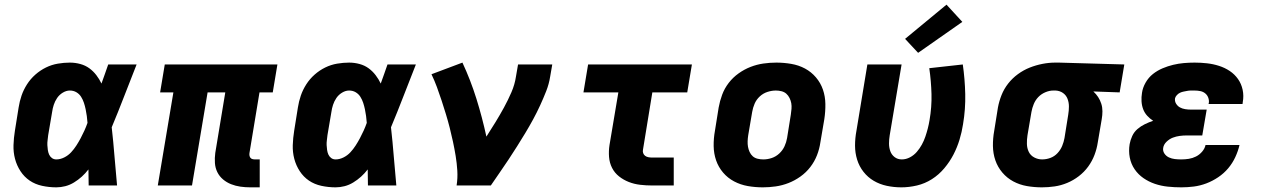

<svg xmlns="http://www.w3.org/2000/svg" viewBox="-20 -797 5440 825"><path d="M222 8Q191 8 161 1.5Q131 -5 107.5 -21Q84 -37 68 -61.5Q52 -86 44.5 -114.5Q37 -143 38 -173.5Q39 -204 44 -235L60 -335Q64 -361 72.5 -386Q81 -411 96 -434.5Q111 -458 132 -476.5Q153 -495 177.5 -507Q202 -519 228.5 -523.5Q255 -528 280 -528Q303 -528 325 -522Q347 -516 364 -503.5Q381 -491 394 -474Q407 -457 416 -438Q423 -458 430.5 -478.5Q438 -499 445 -520H567Q540 -452 514 -384.5Q488 -317 460 -250Q467 -188 472 -125Q477 -62 483 0H361Q361 -17 360.5 -34Q360 -51 360 -69Q347 -52 331.5 -38Q316 -24 298 -13Q280 -2 260.5 3Q241 8 222 8ZM222 -112Q239 -112 256 -120.5Q273 -129 285.5 -142.5Q298 -156 308 -171.5Q318 -187 326.5 -203Q335 -219 342.5 -235.5Q350 -252 356 -269Q355 -284 353 -298.5Q351 -313 348 -327.5Q345 -342 340.5 -355.5Q336 -369 328.5 -381Q321 -393 308.5 -400.5Q296 -408 280 -408Q265 -408 250 -399Q235 -390 225.5 -376Q216 -362 211 -346.5Q206 -331 204 -316L187 -216Q186 -205 184.5 -194.5Q183 -184 183.5 -173.5Q184 -163 185.5 -152.5Q187 -142 191 -133Q195 -124 203 -118Q211 -112 222 -112Z M1056 8Q1034 8 1013 5Q992 2 973 -5.5Q954 -13 938.5 -26Q923 -39 914 -57Q905 -75 903.5 -96.5Q902 -118 905 -140L948 -400H872L805 0H658L725 -400H668L688 -520H1172L1152 -400H1095L1052 -140Q1051 -134 1052 -128.5Q1053 -123 1056 -119Q1059 -115 1064.5 -113.5Q1070 -112 1076 -112H1096V8Z M1422 8Q1391 8 1361 1.5Q1331 -5 1307.5 -21Q1284 -37 1268 -61.5Q1252 -86 1244.5 -114.5Q1237 -143 1238 -173.5Q1239 -204 1244 -235L1260 -335Q1264 -361 1272.5 -386Q1281 -411 1296 -434.5Q1311 -458 1332 -476.5Q1353 -495 1377.5 -507Q1402 -519 1428.5 -523.5Q1455 -528 1480 -528Q1503 -528 1525 -522Q1547 -516 1564 -503.5Q1581 -491 1594 -474Q1607 -457 1616 -438Q1623 -458 1630.5 -478.5Q1638 -499 1645 -520H1767Q1740 -452 1714 -384.5Q1688 -317 1660 -250Q1667 -188 1672 -125Q1677 -62 1683 0H1561Q1561 -17 1560.5 -34Q1560 -51 1560 -69Q1547 -52 1531.5 -38Q1516 -24 1498 -13Q1480 -2 1460.5 3Q1441 8 1422 8ZM1422 -112Q1439 -112 1456 -120.5Q1473 -129 1485.5 -142.5Q1498 -156 1508 -171.5Q1518 -187 1526.5 -203Q1535 -219 1542.5 -235.5Q1550 -252 1556 -269Q1555 -284 1553 -298.5Q1551 -313 1548 -327.5Q1545 -342 1540.5 -355.5Q1536 -369 1528.5 -381Q1521 -393 1508.5 -400.5Q1496 -408 1480 -408Q1465 -408 1450 -399Q1435 -390 1425.5 -376Q1416 -362 1411 -346.5Q1406 -331 1404 -316L1387 -216Q1386 -205 1384.5 -194.5Q1383 -184 1383.5 -173.5Q1384 -163 1385.5 -152.5Q1387 -142 1391 -133Q1395 -124 1403 -118Q1411 -112 1422 -112Z M1942 0Q1947 -32 1945 -64Q1943 -96 1938 -126.5Q1933 -157 1926.5 -187.5Q1920 -218 1912.5 -247.5Q1905 -277 1896 -306.5Q1887 -336 1877.5 -365Q1868 -394 1857.5 -422.5Q1847 -451 1834 -478L1967 -528Q2002 -453 2027 -373Q2052 -293 2070 -210Q2090 -241 2109 -272Q2128 -303 2145.5 -335Q2163 -367 2177.5 -400.5Q2192 -434 2197 -468L2206 -520H2353L2344 -468Q2339 -436 2327 -405.5Q2315 -375 2301 -344.5Q2287 -314 2271 -284.5Q2255 -255 2237.5 -226Q2220 -197 2202 -168.5Q2184 -140 2165.5 -112Q2147 -84 2127.5 -56Q2108 -28 2089 0Z M2782 0Q2756 0 2730.5 -3Q2705 -6 2682 -15Q2659 -24 2640 -39Q2621 -54 2610 -75.5Q2599 -97 2597 -122.5Q2595 -148 2599 -174L2637 -400H2487L2507 -520H2953L2933 -400H2783L2743 -155Q2741 -147 2743.5 -139.5Q2746 -132 2752 -127.5Q2758 -123 2766 -121.5Q2774 -120 2782 -120H2875V0Z M3258 8Q3225 8 3193.5 2.5Q3162 -3 3134.5 -17.5Q3107 -32 3087 -55.5Q3067 -79 3057 -108Q3047 -137 3046.5 -169.5Q3046 -202 3052 -235L3068 -335Q3073 -363 3083 -390Q3093 -417 3111 -440.5Q3129 -464 3153.5 -481.5Q3178 -499 3205 -509.5Q3232 -520 3260 -524Q3288 -528 3316 -528Q3348 -528 3380 -522.5Q3412 -517 3439 -502.5Q3466 -488 3486 -464.5Q3506 -441 3516 -412Q3526 -383 3526.5 -350.5Q3527 -318 3522 -285L3505 -185Q3501 -157 3490.5 -130Q3480 -103 3462 -79.5Q3444 -56 3419.5 -38.5Q3395 -21 3368 -10.5Q3341 0 3313 4Q3285 8 3258 8ZM3260 -112Q3278 -112 3296 -118Q3314 -124 3328.5 -137.5Q3343 -151 3351 -168.5Q3359 -186 3362 -204L3378 -304Q3380 -317 3381 -329.5Q3382 -342 3380 -353.5Q3378 -365 3372.5 -376Q3367 -387 3358.5 -394.5Q3350 -402 3338 -405Q3326 -408 3314 -408Q3296 -408 3277.5 -402Q3259 -396 3244.5 -382.5Q3230 -369 3222.5 -351.5Q3215 -334 3212 -316L3195 -216Q3193 -203 3192.5 -190.5Q3192 -178 3194 -166.5Q3196 -155 3201 -144Q3206 -133 3214.5 -125.5Q3223 -118 3235 -115Q3247 -112 3260 -112Z M3853 8Q3821 8 3790.5 1.5Q3760 -5 3734.5 -20Q3709 -35 3690.5 -58.5Q3672 -82 3663 -111Q3654 -140 3654 -171.5Q3654 -203 3660 -235L3707 -520H3854L3803 -216Q3800 -198 3800 -180.5Q3800 -163 3805.5 -147.5Q3811 -132 3824 -122Q3837 -112 3855 -112Q3873 -112 3890 -121Q3907 -130 3919.5 -144.5Q3932 -159 3941 -175.5Q3950 -192 3956 -209.5Q3962 -227 3966.5 -244.5Q3971 -262 3974 -280Q3984 -337 3982.5 -393Q3981 -449 3973 -504L4117 -520Q4126 -458 4127.5 -393Q4129 -328 4118 -263Q4113 -230 4103 -197Q4093 -164 4077 -133Q4061 -102 4037.5 -74Q4014 -46 3984 -27Q3954 -8 3920 0Q3886 8 3853 8ZM3925 -570 3869 -630 4047 -777 4115 -703Z M4457 8Q4424 8 4392.5 2.5Q4361 -3 4334 -17.5Q4307 -32 4287 -55.5Q4267 -79 4257 -108Q4247 -137 4246.5 -169.5Q4246 -202 4252 -235L4268 -335Q4273 -362 4283.5 -388.5Q4294 -415 4312 -438Q4330 -461 4354 -478.5Q4378 -496 4404.5 -506.5Q4431 -517 4459 -522.5Q4487 -528 4514 -528Q4518 -528 4522.5 -528Q4527 -528 4531 -528L4811 -520L4791 -400L4678 -404Q4690 -393 4698.5 -380Q4707 -367 4712 -351.5Q4717 -336 4717 -319Q4717 -302 4714 -285L4697 -185Q4693 -158 4683 -131.5Q4673 -105 4656 -81.5Q4639 -58 4615.5 -40Q4592 -22 4565.5 -11Q4539 0 4511.5 4Q4484 8 4457 8ZM4458 -112Q4476 -112 4493.5 -118.5Q4511 -125 4524 -139Q4537 -153 4544 -170Q4551 -187 4554 -204L4570 -304Q4573 -322 4573 -339.5Q4573 -357 4567 -372.5Q4561 -388 4547.5 -397.5Q4534 -407 4516 -408H4511Q4510 -408 4508.5 -408Q4507 -408 4506 -408Q4489 -408 4471.5 -400.5Q4454 -393 4441.5 -380Q4429 -367 4422 -350Q4415 -333 4412 -316L4395 -216Q4392 -197 4392.5 -178.5Q4393 -160 4400.5 -144.5Q4408 -129 4424 -120.5Q4440 -112 4458 -112Z M5056 8Q5027 8 4998 5Q4969 2 4942.5 -7Q4916 -16 4893.5 -31.5Q4871 -47 4855.5 -69.5Q4840 -92 4834.5 -120Q4829 -148 4834 -178Q4837 -195 4845 -212.5Q4853 -230 4867.5 -242.5Q4882 -255 4899.5 -263.5Q4917 -272 4935 -278Q4921 -287 4909.5 -299.5Q4898 -312 4892 -328Q4886 -344 4885 -362Q4884 -380 4887 -398Q4890 -420 4902.5 -442Q4915 -464 4934 -479Q4953 -494 4975.5 -503.5Q4998 -513 5021 -518.5Q5044 -524 5067 -526Q5090 -528 5113 -528Q5140 -528 5166.5 -525Q5193 -522 5218 -514Q5243 -506 5264 -492Q5285 -478 5299.5 -457.5Q5314 -437 5319.5 -411Q5325 -385 5320 -358Q5320 -356 5319.5 -354Q5319 -352 5319 -350H5173Q5173 -351 5173 -351.5Q5173 -352 5174 -353Q5176 -365 5172 -376.5Q5168 -388 5159 -395.5Q5150 -403 5138 -405.5Q5126 -408 5113 -408Q5105 -408 5097 -408Q5089 -408 5081.5 -406.5Q5074 -405 5066 -403.5Q5058 -402 5050.5 -398.5Q5043 -395 5037 -388.5Q5031 -382 5029 -375Q5027 -362 5033.5 -351.5Q5040 -341 5050 -335.5Q5060 -330 5072.5 -328Q5085 -326 5098 -326H5165L5146 -215H5079Q5064 -215 5049 -213Q5034 -211 5019.5 -205.5Q5005 -200 4992.5 -188Q4980 -176 4978 -161Q4976 -148 4983.5 -137Q4991 -126 5003 -120.5Q5015 -115 5028.5 -113.5Q5042 -112 5056 -112Q5072 -112 5088 -114.5Q5104 -117 5119 -124.5Q5134 -132 5145.5 -145.5Q5157 -159 5160 -174H5306Q5300 -148 5288 -122Q5276 -96 5257.5 -74Q5239 -52 5214.5 -35.5Q5190 -19 5163.5 -9Q5137 1 5110 4.5Q5083 8 5056 8Z"/></svg>

Font: Iosevka SS04 Hv Ex Obl
Style: Regular
Weight: 900
Width: 7
Italic angle: -9°
Monospace: yes
Designer: Belleve Invis
Foundry: Belleve Invis
Version: Version 19.0.0; ttfautohint (v1.8.4)